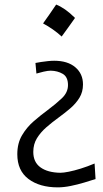

<svg xmlns="http://www.w3.org/2000/svg" viewBox="-20 -600 449 841"><path d="M226 -580Q211.4 -558.5 197.5 -538.3Q183.5 -518.2 168.6 -497.4Q190.3 -485.8 211.1 -471.3Q231.9 -456.8 250.1 -440Q265.5 -460.7 279.9 -481.1Q294.4 -501.4 308.6 -521.5Q285.7 -544.1 265.3 -558.4Q244.9 -572.6 226 -580ZM233.2 220.7Q259.1 220.7 289.7 214.5Q320.3 208.3 349 199.6Q377.7 191 398.5 184.2L394.3 116.2Q363.1 129.4 333.9 138.4Q304.8 147.5 281.4 152.1Q258 156.8 243.9 156.8Q188.5 155.8 157.2 133Q125.8 110.3 125.8 65.4Q125.8 31.5 141.8 5.5Q157.9 -20.5 182.9 -42.4Q207.9 -64.2 235.1 -83.9Q262.6 -103.9 287.4 -125Q312.1 -146 327.8 -171.5Q343.5 -197 343.5 -230.1Q343.5 -276.9 309.9 -305.4Q276.3 -333.9 217.5 -333.9Q204.8 -333.9 189.6 -332.3Q174.4 -330.6 160 -328.5Q145.7 -326.3 135.3 -324.2L139.5 -277.8Q152.8 -281.9 171 -286.1Q189.3 -290.4 202.2 -290.4Q232 -289.9 254.9 -276.5Q277.8 -263.1 277.8 -227.2Q277.8 -195.1 251.1 -169.7Q224.4 -144.4 189.1 -118.1Q158.9 -95.9 127.9 -69.1Q96.9 -42.3 76.4 -7.3Q55.8 27.6 55.8 75.5Q55.8 147.1 104.6 183.9Q153.5 220.7 233.2 220.7Z"/></svg>

Font: Pinar-VF-FD
Style: Regular
Weight: 300
Designer: Amin Abedi
Version: Version 3.0